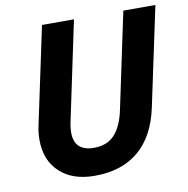

<svg xmlns="http://www.w3.org/2000/svg" viewBox="-81 -792 861 881"><g transform="rotate(-10 350.0 -352.0)"><path d="M700.2 -713.9 602.1 -252Q574.2 -122.1 495.6 -56.2Q417 9.8 291 9.8Q187.5 9.8 128.2 -45.7Q68.8 -101.1 68.8 -195.8Q68.8 -231 76.2 -263.2L171.9 -713.9H320.8L226.1 -265.1Q217.8 -229 217.8 -204.1Q217.8 -117.2 310.1 -117.2Q370.1 -117.2 405.3 -154.5Q440.4 -191.9 456.1 -266.1L550.8 -713.9Z"/></g></svg>

Font: TypoPRO Open Sans
Style: Bold Italic
Weight: 700
Italic angle: -12°
Foundry: Ascender Corporation
Version: Version 1.10